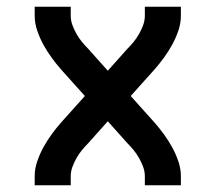

<svg xmlns="http://www.w3.org/2000/svg" viewBox="-20 -550 640 570"><path d="M83 0V-27Q83 -49 90.5 -71Q98 -93 109 -113Q120 -133 133.5 -151.5Q147 -170 162 -187L232 -265L162 -343Q147 -360 133.5 -378.5Q120 -397 109 -417Q98 -437 90.5 -459Q83 -481 83 -504V-530H190V-504Q190 -489 195 -475.5Q200 -462 207 -449.5Q214 -437 223 -426Q232 -415 242 -405L300 -340L358 -405Q368 -415 377 -426Q386 -437 393 -449.5Q400 -462 405 -475.5Q410 -489 410 -504V-530H517V-504Q517 -481 509.5 -459Q502 -437 491 -417Q480 -397 466.5 -378.5Q453 -360 438 -343L368 -265L438 -187Q453 -170 466.5 -151.5Q480 -133 491 -113Q502 -93 509.5 -71Q517 -49 517 -27V0H410V-27Q410 -41 405 -54.5Q400 -68 393 -80.5Q386 -93 377 -104Q368 -115 358 -125L300 -190L242 -125Q232 -115 223 -104Q214 -93 207 -80.5Q200 -68 195 -54.5Q190 -41 190 -27V0Z"/></svg>

Font: Iosevka Curly SmBdEx
Style: Regular
Weight: 600
Width: 7
Monospace: yes
Designer: Belleve Invis
Foundry: Belleve Invis
Version: Version 11.1.0; ttfautohint (v1.8.3)